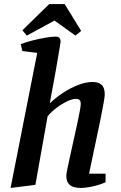

<svg xmlns="http://www.w3.org/2000/svg" viewBox="-20 -914 594 944"><path d="M32 10 163 -654 90 -663 82 -697Q111 -708 143.5 -716Q176 -724 205.5 -729Q235 -734 254 -734Q267 -734 272.5 -727Q278 -720 278 -709Q278 -706 274.5 -686Q271 -666 266 -636Q261 -606 255 -571Q249 -536 242.5 -502.5Q236 -469 231.5 -443.5Q227 -418 225 -406Q254 -434 290.5 -458Q327 -482 365 -496.5Q403 -511 435 -511Q463 -511 479 -497.5Q495 -484 495 -449Q495 -439 489.5 -408Q484 -377 475.5 -334.5Q467 -292 456.5 -243Q446 -194 436 -146.5Q426 -99 418 -60H499V-18Q470 -5 436 2.5Q402 10 376 10Q358 10 342 5.5Q326 1 316 -12.5Q306 -26 306 -51Q306 -59 311.5 -85Q317 -111 325 -148Q333 -185 342 -225Q351 -265 359 -302Q367 -339 372 -366Q377 -393 377 -402Q377 -418 370.5 -423Q364 -428 352 -428Q336 -428 310.5 -416Q285 -404 259 -384.5Q233 -365 214 -342L154 -5ZM112 -739 90 -765 222 -894H298L379 -762L351 -739L248 -813Z"/></svg>

Font: Manuale SemiBold
Style: Italic
Weight: 600
Italic angle: -11°
Designer: Eduardo Tunni / Pablo Cosgaya
Foundry: Eduardo Tunni / Pablo Cosgaya
Version: Version 1.002